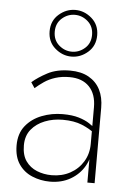

<svg xmlns="http://www.w3.org/2000/svg" viewBox="-53 -770 556 820"><g transform="rotate(5 225.0 -360.0)"><path d="M68 -135Q68 -176 90 -203Q112 -230 147.5 -244Q183 -258 224 -258Q273 -258 307 -244Q341 -230 364 -211V-232Q355 -241 337 -253Q319 -265 291 -273.5Q263 -282 222 -282Q175 -282 132.5 -265.5Q90 -249 63.5 -216Q37 -183 37 -132Q37 -83 58.5 -51.5Q80 -20 116 -5Q152 10 192 10Q242 10 280 -12Q318 -34 339 -70.5Q360 -107 360 -151L352 -166Q352 -123 331.5 -89.5Q311 -56 276 -37Q241 -18 197 -18Q163 -18 133.5 -30Q104 -42 86 -67.5Q68 -93 68 -135ZM92 -382Q109 -397 129.5 -411Q150 -425 177 -433.5Q204 -442 237 -442Q292 -442 322 -410.5Q352 -379 352 -323V0H383V-323Q383 -368 366.5 -400.5Q350 -433 317.5 -451.5Q285 -470 237 -470Q180 -470 140.5 -449Q101 -428 76 -406ZM135 -630Q135 -585 166.5 -557.5Q198 -530 237 -530Q276 -530 307.5 -557.5Q339 -585 339 -630Q339 -675 307.5 -702.5Q276 -730 237 -730Q198 -730 166.5 -702.5Q135 -675 135 -630ZM157 -630Q157 -666 181.5 -687.5Q206 -709 237 -709Q268 -709 292.5 -687.5Q317 -666 317 -630Q317 -594 292.5 -572.5Q268 -551 237 -551Q206 -551 181.5 -572.5Q157 -594 157 -630Z"/></g></svg>

Font: Jost ExtraLight
Style: Regular
Weight: 250
Version: Version 3.710